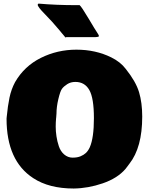

<svg xmlns="http://www.w3.org/2000/svg" viewBox="-20 -1039 843 1087"><path d="M297.9 -371.1Q297.9 -370.6 297.4 -368.7V-367.2Q295.4 -346.7 295.4 -321.3Q295.4 -295.9 299.6 -267.6Q303.7 -239.3 313.2 -210.9Q322.8 -182.6 342.8 -165Q364.3 -146.5 390.9 -146.5Q417.5 -146.5 435.8 -154.1Q454.1 -161.6 466.6 -173.3Q479 -185.1 488.3 -205.1Q511.7 -258.3 511.7 -370.1Q511.7 -483.9 485.6 -529.5Q459.5 -575.2 406.7 -575.2Q380.4 -575.2 360.6 -562.5Q340.8 -549.8 330.8 -536.1Q320.8 -522.5 310.3 -478Q299.8 -433.6 299.8 -396ZM17.1 -367.2 18.1 -377.9Q23.9 -439 33.7 -486.1Q43.5 -533.2 65.4 -574.2Q117.7 -664.6 211.2 -711.2Q304.7 -757.8 412.8 -757.8Q521 -757.8 609.4 -714.4Q662.1 -688.5 691.9 -648.9Q749 -577.6 767.1 -517.6Q785.2 -457.5 785.2 -378.9Q785.2 -204.1 712.9 -112.3L690.4 -82.5Q645 -29.8 562 -1.2Q479 27.3 397.5 28.3Q257.8 28.3 168.5 -30.3Q17.1 -128.4 17.1 -367.2ZM355 -828.6 350.6 -826.7Q349.6 -827.6 333 -848.1V-847.7L317.9 -866.2Q274.4 -918.5 233.9 -959.2Q193.4 -1000 193.4 -1012.2Q193.4 -1014.6 197.8 -1018.6Q297.9 -1009.8 412.6 -1009.8H427.2L430.2 -1010.3Q440.9 -1002.4 480.7 -935.3Q520.5 -868.2 530.3 -854.2Q540 -840.3 540 -834.5Q540 -828.6 510.3 -828.6Z"/></svg>

Font: Bowlby One
Style: Regular
Weight: 400
Designer: vernon adams
Foundry: vernon adams
Version: Version 1.000